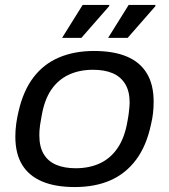

<svg xmlns="http://www.w3.org/2000/svg" viewBox="-20 -744 684 776"><path d="M282 12Q204 12 150.5 -10.5Q97 -33 69.5 -78Q42 -123 42 -192Q42 -218 45.5 -243.5Q49 -269 55 -294Q74 -377 115 -431Q156 -485 218 -511.5Q280 -538 360 -538Q439 -538 492.5 -515.5Q546 -493 573.5 -447.5Q601 -402 601 -333Q601 -310 598.5 -287Q596 -264 590 -240Q572 -155 530.5 -99Q489 -43 427 -15.5Q365 12 282 12ZM286 -64Q341 -64 384 -84Q427 -104 455.5 -146Q484 -188 495 -253Q499 -274 500.5 -287.5Q502 -301 503 -311Q504 -321 504 -329Q504 -375 486 -404.5Q468 -434 435.5 -448Q403 -462 356 -462Q301 -462 258 -442Q215 -422 187 -381Q159 -340 148 -274Q144 -253 142 -239Q140 -225 139.5 -215.5Q139 -206 139 -197Q139 -151 156.5 -121.5Q174 -92 207 -78Q240 -64 286 -64ZM231 -591 314 -724H422L421 -719L309 -591ZM417 -591 500 -724H608V-719L496 -591Z"/></svg>

Font: Archivo SemiExpanded
Style: Italic
Weight: 400
Width: 6
Italic angle: -10°
Designer: Hector Gatti
Foundry: Omnibus-Type
Version: Version 2.001